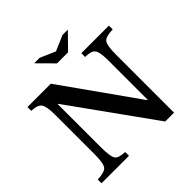

<svg xmlns="http://www.w3.org/2000/svg" viewBox="-222 -1086 1290 1290"><g transform="rotate(-45 423.0 -440.5)"><path d="M631 9H715V-545Q715 -631 733.5 -653.5Q752 -676 819 -678V-714H557V-678Q600 -677 618.5 -667Q637 -657 644 -629.5Q651 -602 651 -538V-178H647L267 -714H45V-678Q105 -676 122.5 -650Q140 -624 140 -545V-170Q140 -85 121.5 -61.5Q103 -38 35 -36V0H296V-36Q235 -38 219 -62Q203 -86 203 -176V-584H206ZM498 -781H393L285 -890H337L445 -843L554 -890H605Z"/></g></svg>

Font: Kolar Light
Style: Regular
Weight: 300
Designer: Ramakrishna Saiteja (Kannada); Shiva Nallaperumal (Latin)
Foundry: Indian Type Foundry
Version: Version 1.001;PS 1.0;hotconv 1.0.88;makeotf.lib2.5.647800